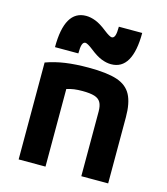

<svg xmlns="http://www.w3.org/2000/svg" viewBox="-115 -864 829 953"><g transform="rotate(15 300.0 -387.5)"><path d="M70 -498Q117 -515 169.5 -522.5Q222 -530 288 -530Q383 -530 434.5 -513Q486 -496 508 -454.5Q530 -413 530 -340V0H392V-332Q392 -362 382.5 -379Q373 -396 350.5 -403Q328 -410 288 -410Q265 -410 246 -407.5Q227 -405 203.5 -397.5Q180 -390 143 -376L208 -462V0H70ZM390 -575Q367 -575 341 -585Q315 -595 281 -622Q267 -633 256.5 -639Q246 -645 241 -645Q230 -645 225 -631Q220 -617 220 -585H100Q100 -680 127.5 -727.5Q155 -775 210 -775Q233 -775 259 -765Q285 -755 319 -728Q333 -717 343.5 -711Q354 -705 359 -705Q370 -705 375 -719Q380 -733 380 -765H500Q500 -671 472.5 -623Q445 -575 390 -575Z"/></g></svg>

Font: M PLUS Code Latin Expanded
Style: Bold
Weight: 700
Width: 7
Designer: Coji Morishita
Foundry: UNDERFOREST DESIGN
Version: Version 1.002; ttfautohint (v1.8.3)